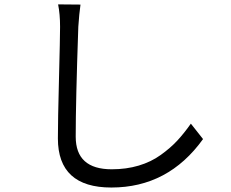

<svg xmlns="http://www.w3.org/2000/svg" viewBox="-20 -797 1040 863"><path d="M241.2 -777.3 341.8 -776.4Q335.9 -735.4 332 -676.8Q320.3 -339.8 320.3 -182.6Q320.3 -36.1 482.4 -36.1Q547.9 -36.1 603.5 -52.7Q659.2 -69.3 702.6 -100.6Q746.1 -131.8 776.9 -165Q807.6 -198.2 837.9 -241.2L892.6 -171.9Q736.3 45.9 480.5 45.9Q240.2 45.9 240.2 -174.8Q240.2 -253.9 245.1 -441.4Q250 -628.9 250 -676.8Q250 -733.4 241.2 -777.3Z"/></svg>

Font: Gen Shin Gothic Regular
Style: Regular
Weight: 400
Designer: [Source Han Sans]
Ryoko NISHIZUKA  (kana & ideographs); Paul D. Hunt (Latin, Greek & Cyrillic); Wenlong ZHANG  (bopomofo
Version: Version 1.002.20150607